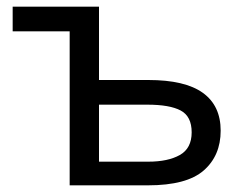

<svg xmlns="http://www.w3.org/2000/svg" viewBox="-20 -556 736 576"><path d="M277 -536V-316H425Q535 -316 588.5 -277.5Q642 -239 642 -164Q642 -89 591 -44.5Q540 0 424 0H189V-462H18V-536ZM422 -242H277V-71H425Q484 -71 519.5 -91Q555 -111 555 -159Q555 -207 522 -224.5Q489 -242 422 -242Z"/></svg>

Font: Noto IKEA Arabic
Style: Regular
Weight: 400
Designer: Monotype Design Team
Foundry: Monotype Imaging Inc.
Version: Version 1.200